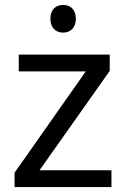

<svg xmlns="http://www.w3.org/2000/svg" viewBox="-20 -757 510 777"><path d="M236 -737C207 -737 184 -720 184 -681C184 -643 207 -625 236 -625C263 -625 287 -643 287 -681C287 -720 263 -737 236 -737ZM431 0V-68H140L424 -470V-536H56V-468H327L39 -58V0Z"/></svg>

Font: Noto Sans Cypriot
Style: Regular
Weight: 400
Designer: Monotype Design Team
Foundry: Monotype Imaging Inc.
Version: Version 2.002